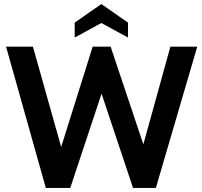

<svg xmlns="http://www.w3.org/2000/svg" viewBox="-20 -931 1003 951"><path d="M482 -817 350 -745V-819L482 -911L614 -819V-745ZM328 0H207L10 -700H143L283 -203L439 -700H528L690 -216L824 -700H957L752 0H639L483 -467Z"/></svg>

Font: Cabin
Style: Bold
Weight: 700
Designer: Pablo Impallari
Foundry: Pablo Impallari. http://www.impallari.com Igino Marini. http://www.ikern.com
Version: Version 3.001;hotconv 1.0.109;makeotfexe 2.5.65596